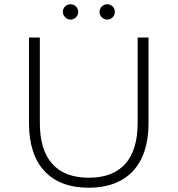

<svg xmlns="http://www.w3.org/2000/svg" viewBox="-20 -876 833 901"><path d="M116 -297C116 -100 219 5 396 5C573 5 677 -100 677 -297V-700H626V-299C626 -127 545 -42 397 -42C248 -42 167 -127 167 -299V-700H116ZM286 -795C293 -788 301 -784 311 -784C330 -784 347 -800 347 -820C347 -840 331 -856 311 -856C291 -856 275 -841 275 -820C275 -810 279 -802 286 -795ZM447 -820C447 -800 464 -784 483 -784C503 -784 519 -800 519 -820C519 -841 503 -856 483 -856C463 -856 447 -840 447 -820Z"/></svg>

Font: Montserrat Light
Style: Regular
Weight: 300
Designer: Julieta Ulanovsky
Foundry: Julieta Ulanovsky
Version: Version 7.200